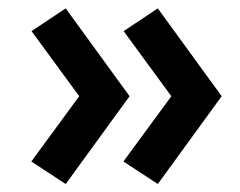

<svg xmlns="http://www.w3.org/2000/svg" viewBox="-20 -492 586 469"><path d="M365.5 -42.5 281.5 -97.5 398.5 -257 282 -416 365.5 -471.5 521.5 -257ZM140.5 -42.5 56.5 -97.5 173.5 -257 57 -416 140.5 -471.5 296.5 -257Z"/></svg>

Font: Geologica Cursive Medium
Style: Regular
Weight: 500
Designer: Sindre Bremnes, Frode Helland
Foundry: Monokrom Skriftforlag AS
Version: Version 1.010;gftools[0.9.28]